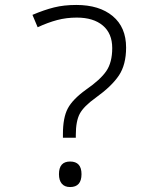

<svg xmlns="http://www.w3.org/2000/svg" viewBox="-20 -744 640 775"><path d="M234 -203Q234 -269 253.5 -306Q273 -343 327 -382Q385 -422 409 -457Q433 -492 433 -550Q433 -609 395 -641Q357 -673 290 -673Q248 -673 210.5 -663Q173 -653 132 -634L111 -684Q158 -704 198 -714Q238 -724 288 -724Q381 -724 435 -679Q489 -634 489 -552Q489 -483 460 -439.5Q431 -396 367 -350Q318 -315 302 -285Q286 -255 286 -199V-188H234ZM218 -41Q218 -92 263 -92Q309 -92 309 -41Q309 11 263 11Q241 11 229.5 -2.5Q218 -16 218 -41Z"/></svg>

Font: Noto Sans Mono UI Light
Style: Regular
Weight: 300
Monospace: yes
Designer: Monotype Design team
Foundry: Monotype Imaging Inc.
Version: Version 1.000